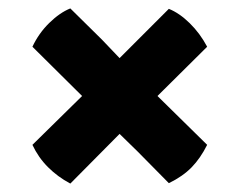

<svg xmlns="http://www.w3.org/2000/svg" viewBox="-20 -527 570 456"><path d="M264 -209 147 -91Q117 -107 94 -130Q71 -153 57 -183L175 -299L57 -416Q72 -448 97 -472.5Q122 -497 147 -507L222 -433L264 -389L381 -506Q406 -496 430.5 -472Q455 -448 472 -416L354 -299L472 -183Q456 -151 435 -129.5Q414 -108 381 -92L307 -167Z"/></svg>

Font: Signika
Style: Bold
Weight: 700
Designer: Anna Giedrys
Foundry: Anna Giedrys
Version: Version 1.001